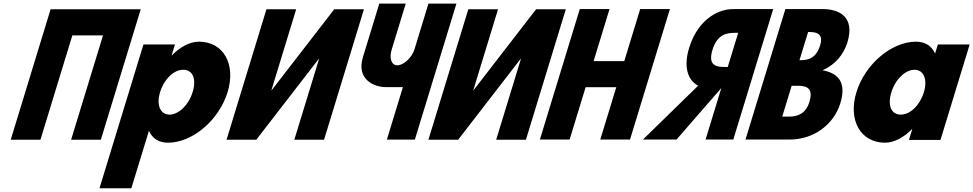

<svg xmlns="http://www.w3.org/2000/svg" viewBox="-20 -752 5232 1032"><path d="M368.9 -561.9H533.7L362.2 -0.9H522L736.4 -702.1H576.6H411.7H251.9L37.6 -0.9H197.4Z M1203.4 -257C1249.2 -407 1181.2 -528 1049.4 -528C998.4 -528 945.1 -497 904.6 -455H902.8L920.5 -513H751L514.7 260H686L780.5 -49C798.6 -8 833.1 15 883.4 15C1015.2 15 1157.5 -107 1203.4 -257ZM1015.4 -257C993.7 -186 939.7 -136 890.9 -136C842.8 -136 818.8 -186 840.5 -257C861.9 -327 914.3 -377 964.6 -377C1017.1 -377 1036.8 -327 1015.4 -257Z M1695.1 -436.1H1693.8L1357.5 -0.9H1197.7L1412.1 -702.1H1571.9L1438.9 -266.9H1440.1L1776.4 -702.1H1936.2L1721.8 -0.9H1562Z M2433.3 -732.5H2282.9L2207.5 -486C2194.2 -442.7 2149.3 -401 2116.4 -401C2081.1 -401 2072.2 -442.7 2085.4 -486L2160.8 -732.5H2018.6L1930.8 -445.2C1893.6 -323.7 1992.7 -283.7 2053.3 -283.7H2145.6L2059.4 -1.5H2209.8Z M2780.1 -436.1H2778.8L2442.5 -0.9H2282.7L2497.1 -702.1H2656.9L2523.9 -266.9H2525.1L2861.4 -702.1H3021.2L2806.8 -0.9H2647Z M3127.7 -283.2H3292.5L3206.5 -1.9H3366.3L3580.7 -703.1H3420.9L3335.4 -423.5H3170.6L3256.1 -703.1H3096.3L2881.9 -1.9H3041.7Z M4135.9 -703.1 3921.5 -1.9H3772.5L3857.2 -279L3616.3 -1.9H3435.7L3732.8 -291.7C3678.5 -318.9 3651.9 -389.5 3684.2 -494.9C3726.3 -632.6 3825.7 -703.1 3920.5 -703.1ZM3891.7 -392 3947.9 -575.6H3934.2C3890.2 -575.6 3836.3 -571.4 3809.5 -483.8C3782.7 -396.3 3834.1 -392 3878.1 -392Z M4201.4 -703.1 3987 -1.9H4224.2C4353 -1.9 4461.6 -81.8 4496.9 -197.4C4531.5 -310.4 4484.3 -358.9 4401.4 -374.2C4470.2 -404.8 4515.2 -460 4534.9 -524.6C4575.7 -658.1 4494.3 -703.1 4403.3 -703.1ZM4277.2 -428.6 4323.5 -579.9H4332.8C4383.6 -579.9 4403.8 -558.6 4388.4 -508.5C4370.5 -449.8 4336.7 -428.6 4286.5 -428.6ZM4184.5 -125.1 4235.1 -290.9H4271.7C4326.9 -290.9 4350.2 -267.9 4330.4 -203.3C4313.6 -148.1 4276.2 -125.1 4221 -125.1Z M4583.1 -256C4537.3 -106 4605.3 15 4737.1 15C4788.2 15 4841.4 -16 4881.9 -58H4883.4L4865.6 0H5035.1L5192 -513H5021L5006 -464C4988 -505 4953.4 -528 4903.1 -528C4771.3 -528 4629 -406 4583.1 -256ZM4771.1 -256C4792.8 -327 4846.8 -377 4895.6 -377C4943.7 -377 4967.4 -327 4945.7 -256C4924.3 -186 4872.2 -136 4821.9 -136C4769.4 -136 4749.7 -186 4771.1 -256Z"/></svg>

Font: Hussar
Style: BdSuprConOblThree
Weight: 700
Foundry: Cannot Into Space Fonts
Version: Version 2.00